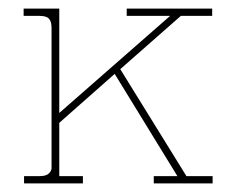

<svg xmlns="http://www.w3.org/2000/svg" viewBox="-20 -427 550 447"><path d="M36 0V-17H73Q96 -17 100 -34V-362Q100 -377 94 -383.5Q88 -390 72 -390H35V-407H118V-164L376 -390H275V-407H474V-390H401L260 -266L414 -17H475V0H338V-17H393L247 -255L118 -141V-17H173V0Z"/></svg>

Font: Grandiflora One
Style: Regular
Weight: 400
Designer: Haesung Cho
Foundry: JAMO
Version: Version 1.000; ttfautohint (v1.8.4.7-5d5b);gftools[0.9.28]